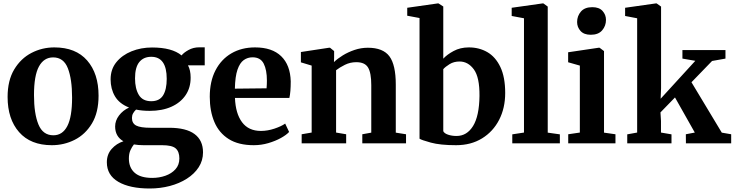

<svg xmlns="http://www.w3.org/2000/svg" viewBox="-20 -839 4300 1124"><path d="M24.5 -271.5Q24.5 -368 63.2 -432.5Q102 -497 164.2 -529.2Q226.5 -561.5 298 -561.5Q423.5 -561.5 490.2 -485Q557 -408.5 557 -279Q557 -180.5 518.2 -116.2Q479.5 -52 417.2 -20.5Q355 11 283.5 11Q159 11 91.8 -65.5Q24.5 -142 24.5 -271.5ZM292.5 -47Q346 -47 374 -100.8Q402 -154.5 402 -267.5Q402 -376 377.2 -439.5Q352.5 -503 291 -503Q237 -503 208 -449.8Q179 -396.5 179 -282.5Q179 -174 205 -110.5Q231 -47 292.5 -47Z M856.5 264.5Q740 264.5 672.8 225.5Q605.5 186.5 605.5 111Q605.5 64.5 633.8 32.8Q662 1 702.5 -12Q654 -40 654 -98.5Q654 -133 676.8 -163Q699.5 -193 735.5 -209.5Q678.5 -232 653 -275.2Q627.5 -318.5 627.5 -374.5Q627.5 -433.5 661.2 -475Q695 -516.5 750.2 -538.8Q805.5 -561 870 -561Q987 -561 1043 -514.5Q1054.5 -530 1083 -546Q1111.5 -562 1146.5 -562H1178.5V-456.5H1080.5Q1096 -428 1096 -385.5Q1096.5 -326.5 1067 -282.5Q1037.5 -238.5 983.5 -214.2Q929.5 -190 856.5 -190Q811.5 -190 776.5 -197.5Q765.5 -187 759 -175.2Q752.5 -163.5 752.5 -148.5Q752.5 -117 777.2 -104Q802 -91 862 -91H970.5Q1069.5 -91 1119 -54.2Q1168.5 -17.5 1168.5 53Q1168.5 101 1143.2 140Q1118 179 1074 207Q1030 235 974 249.8Q918 264.5 856.5 264.5ZM865.5 -246.5Q913.5 -246.5 934.8 -280.8Q956 -315 956 -377.5Q956 -506.5 865.5 -506.5Q820.5 -506.5 795.5 -475.8Q770.5 -445 770.5 -380.5Q770.5 -320 792.8 -283.2Q815 -246.5 865.5 -246.5ZM871.5 202.5Q912 202.5 948.2 189.8Q984.5 177 1007.2 151.8Q1030 126.5 1030 88.5Q1030 49 1008.8 30Q987.5 11 929 11H820.5Q789 11 764 6.5Q752.5 20.5 743.5 40.5Q734.5 60.5 734.5 89Q734.5 142.5 768.5 172.5Q802.5 202.5 871.5 202.5Z M1465.5 11Q1376 11 1319 -25Q1262 -61 1235 -124.8Q1208 -188.5 1208 -272.5Q1208 -362.5 1241.5 -427.2Q1275 -492 1334.8 -526.8Q1394.5 -561.5 1473 -561.5Q1573 -561.5 1626.2 -509.8Q1679.5 -458 1682 -363Q1682 -299.5 1674 -265.5H1355.5Q1359 -174.5 1397 -123.5Q1435 -72.5 1507.5 -72.5Q1546.5 -72.5 1586.8 -86Q1627 -99.5 1649.5 -115.5L1672.5 -66.5Q1656.5 -49 1624.5 -31.2Q1592.5 -13.5 1551 -1.2Q1509.5 11 1465.5 11ZM1355 -320 1540.5 -322Q1541.5 -332.5 1542 -345.5Q1542.5 -358.5 1542.5 -367.5Q1542.5 -429.5 1523.8 -466.5Q1505 -503.5 1458.5 -503.5Q1429.5 -503.5 1406.8 -487.2Q1384 -471 1370.2 -431Q1356.5 -391 1355 -320Z M1804.5 -63V-455L1741.5 -474V-534.5L1906 -559.5H1912L1936 -540V-501.5L1935 -475.5Q1955.5 -495.5 1986.8 -514.8Q2018 -534 2055.8 -546.8Q2093.5 -559.5 2133.5 -559.5Q2222.5 -559.5 2259.8 -509.2Q2297 -459 2297 -343.5V-62.5L2357 -53V0H2101V-53L2153.5 -62.5V-341Q2153.5 -412 2134.8 -443.5Q2116 -475 2066 -475Q2030 -475 1999 -459.5Q1968 -444 1947.5 -428V-63L2006.5 -53V0H1746V-53Z M2364 -747V-793.5L2542.5 -819H2547L2575 -801V-495.5Q2596 -519 2635.2 -540.2Q2674.5 -561.5 2725 -561.5Q2785 -561.5 2833 -533.8Q2881 -506 2909.2 -446.8Q2937.5 -387.5 2937.5 -294.5Q2937.5 -206.5 2902 -137.5Q2866.5 -68.5 2801.8 -28.8Q2737 11 2650 11Q2557 11 2501.8 -4.2Q2446.5 -19.5 2436 -27V-733.5ZM2670.5 -479Q2637 -479 2612 -463.5Q2587 -448 2575 -434V-71Q2581 -58 2603.2 -50.5Q2625.5 -43 2652.5 -43Q2713.5 -43 2749.5 -101.5Q2785.5 -160 2787 -277.5Q2788 -386.5 2754 -432.8Q2720 -479 2670.5 -479Z M3047.5 -63V-732L2975.5 -745.5V-793.5L3156 -819H3161L3186.5 -800.5V-62.5L3257.5 -52.5V0H2979V-52.5Z M3374.5 -63V-455L3306 -474.5V-533L3484.5 -559.5H3490L3516 -540V-62.5L3583 -53V0H3306.5V-53ZM3438 -635.5Q3398.5 -635.5 3378.5 -657.8Q3358.5 -680 3358.5 -710Q3358.5 -745.5 3380.8 -771.2Q3403 -797 3447 -797H3448Q3487.5 -797 3507.5 -774.8Q3527.5 -752.5 3527.5 -722.5Q3527.5 -687.5 3505.2 -661.5Q3483 -635.5 3439 -635.5Z M3710 -63V-732L3639.5 -745.5V-793.5L3819 -819H3824L3850 -800.5V-322L3847.5 -261L4050.5 -483L3975 -496V-546H4227V-496L4148.5 -482L4028 -357.5L4205.5 -62.5L4260.5 -53V0H3995.5L3995 -53L4047.5 -63L3931.5 -268.5L3846.5 -181L3849.5 -131V-63L3911 -52.5V0H3652V-52.5Z"/></svg>

Font: Merriweather Text Regular
Style: Bold
Weight: 700
Designer: Eben Sorkin
Foundry: Eben Sorkin
Version: Version 2.100; ttfautohint (v1.7.19-72a1) -l 8 -r 50 -G 200 